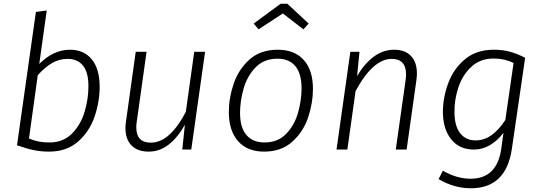

<svg xmlns="http://www.w3.org/2000/svg" viewBox="-20 -800 2895 1027"><path d="M513 -336Q513 -256 486 -176.5Q459 -97 398 -43Q337 11 242 11Q199 11 160.5 3Q122 -5 71 -23L172 -736L230 -744L190 -458Q266 -534 354 -534Q429 -534 471 -482.5Q513 -431 513 -336ZM182 -398 135 -59Q162 -48 187 -43Q212 -38 245 -38Q318 -38 365 -85.5Q412 -133 432.5 -202Q453 -271 453 -339Q453 -413 424 -449Q395 -485 342 -485Q296 -485 258 -462.5Q220 -440 182 -398Z M651 -115Q651 -132 654 -151L706 -523H764L712 -153Q709 -135 709 -119Q709 -37 786 -37Q841 -37 888.5 -82Q936 -127 974 -202L1019 -523H1077L1003 0H955L969 -133Q932 -66 883.5 -27.5Q835 11 775 11Q716 11 683.5 -22Q651 -55 651 -115Z M1204 -201Q1204 -276 1230 -352.5Q1256 -429 1314.5 -481.5Q1373 -534 1465 -534Q1556 -534 1605 -479Q1654 -424 1654 -324Q1654 -250 1628.5 -173Q1603 -96 1544 -42.5Q1485 11 1393 11Q1303 11 1253.5 -45Q1204 -101 1204 -201ZM1593 -328Q1593 -406 1560 -446Q1527 -486 1464 -486Q1392 -486 1347 -439.5Q1302 -393 1283 -326Q1264 -259 1264 -196Q1264 -118 1298 -78Q1332 -38 1395 -38Q1466 -38 1510.5 -84Q1555 -130 1574 -196.5Q1593 -263 1593 -328ZM1337 -674 1481 -780H1517L1631 -674L1603 -643L1493 -728L1363 -643Z M2210 -407Q2210 -389 2207 -369L2155 0H2097L2149 -367Q2152 -387 2152 -402Q2152 -485 2075 -485Q1975 -485 1882 -313L1838 0H1780L1854 -523H1903L1890 -393Q1930 -461 1980 -497.5Q2030 -534 2088 -534Q2146 -534 2178 -501Q2210 -468 2210 -407Z M2789 -491 2718 -4Q2687 207 2499 207Q2409 207 2326 158L2349 113Q2423 156 2497 156Q2638 156 2661 -3L2673 -90Q2643 -49 2602 -24.5Q2561 0 2515 0Q2438 0 2394 -54Q2350 -108 2349 -200Q2349 -278 2377.5 -355Q2406 -432 2467 -483Q2528 -534 2621 -534Q2670 -534 2709 -523Q2748 -512 2789 -491ZM2411 -200Q2411 -127 2441 -88Q2471 -49 2524 -49Q2570 -49 2609 -77Q2648 -105 2683 -158L2727 -463Q2679 -487 2621 -487Q2549 -487 2501.5 -443Q2454 -399 2432 -333Q2410 -267 2411 -200Z"/></svg>

Font: FiraGO Light
Style: Italic
Weight: 300
Italic angle: -8°
Designer: bBox Type GmbH
Foundry: bBox Type GmbH
Version: Version 1.001